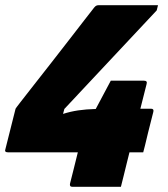

<svg xmlns="http://www.w3.org/2000/svg" viewBox="-26 -720 646 740"><path d="M401 -409H529Q543 -409 539 -396L515 -301H556Q568 -301 565 -289Q563 -280 557 -257.5Q551 -235 544.5 -208Q538 -181 533 -160Q528 -139 526 -133H473L464 -97Q457 -69 450.5 -42Q444 -15 440 0H253Q241 0 244 -13Q249 -33 257.5 -66.5Q266 -100 274 -133H4Q-10 -133 -5 -146L34 -301Q34 -302 53 -326.5Q72 -351 103 -390.5Q134 -430 170 -476Q206 -522 240 -566Q274 -610 300 -643.5Q326 -677 337 -691Q342 -697 346 -698.5Q350 -700 355 -700H583L578 -680Q498 -595 408 -498.5Q318 -402 222 -300L217 -281Q245 -290 275 -294.5Q305 -299 343 -300Q364 -339 381 -371.5Q398 -404 401 -409Z"/></svg>

Font: Recursive Mn Lnr St Blk
Style: Italic
Weight: 900
Italic angle: -15°
Monospace: yes
Version: Version 1.079;hotconv 1.0.112;makeotfexe 2.5.65598; ttfautoh